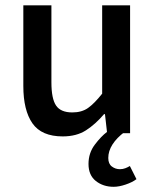

<svg xmlns="http://www.w3.org/2000/svg" viewBox="-20 -510 593 735"><path d="M220.2 12.2Q139.2 12.2 104.2 -37.8Q69.3 -87.9 69.3 -180.7V-489.7H176.8V-194.8Q176.8 -132.3 194.6 -106Q212.4 -79.6 256.8 -79.6Q293 -79.6 317.1 -96.7Q341.3 -113.8 371.1 -151.4V-489.7H478V0H390.1L381.8 -73.2H378.4Q345.7 -34.7 309.3 -11.2Q272.9 12.2 220.2 12.2ZM415 205.1Q375 205.1 346.9 182.9Q318.8 160.6 318.8 117.7Q318.8 75.7 343 43.7Q367.2 11.7 389.6 -4.9H457Q426.8 17.6 410.6 43Q394.5 68.4 394.5 94.7Q394.5 117.2 408.2 127.4Q421.9 137.7 439 137.7Q450.2 137.7 459.7 134Q469.2 130.4 477.1 125.5L502.4 175.8Q486.3 188 460.9 196.5Q435.5 205.1 415 205.1Z"/></svg>

Font: Varta Light
Style: Bold
Weight: 700
Version: Version 1.004